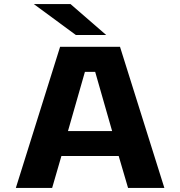

<svg xmlns="http://www.w3.org/2000/svg" viewBox="-20 -932 894 952"><path d="M795 0H615L568.5 -158.5H284.5L238.5 0H58.5L278 -700H575ZM401 -575.5 317 -282H536L452 -575.5ZM356 -758.5 147.5 -912H329.5L506.5 -758.5Z"/></svg>

Font: Trispace SemiExpanded
Style: Bold
Weight: 700
Width: 6
Designer: Tyler Finck
Foundry: Etcetera Type Company
Version: Version 1.210; ttfautohint (v1.8.3)